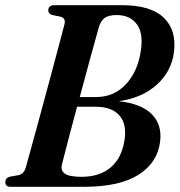

<svg xmlns="http://www.w3.org/2000/svg" viewBox="-26 -720 692 740"><path d="M183.5 -700H444.5Q555 -700 605 -652Q655 -604 644.5 -519.5Q635.5 -445.5 578.8 -394Q522 -342.5 432 -330Q520.5 -320 560 -278.8Q599.5 -237.5 591 -173.5Q581 -93 507.8 -46.5Q434.5 0 297.5 0H15Q-5.5 0 -5.5 -18Q-5.5 -33.5 11.5 -39L45.5 -45Q66 -49.5 73 -73.5Q79 -95 91 -138.2Q103 -181.5 118.2 -237.2Q133.5 -293 149.5 -352.8Q165.5 -412.5 180.5 -468Q195.5 -523.5 206.5 -565.8Q217.5 -608 223 -628.5Q227.5 -649.5 208 -655.5L174 -662.5Q160 -668 160 -680Q160.5 -700 183.5 -700ZM354 -611.5Q339.5 -560.5 320.2 -489.8Q301 -419 281.5 -346H344.5Q414 -346 460.2 -396.2Q506.5 -446.5 517.5 -529.5Q526.5 -594.5 500.2 -628.2Q474 -662 423.5 -662Q392 -662 376.8 -650.5Q361.5 -639 354 -611.5ZM213 -87.5Q206.5 -63 224 -50.8Q241.5 -38.5 288 -38.5Q357 -38.5 399.8 -74Q442.5 -109.5 453.5 -177.5Q464 -241.5 434.2 -275Q404.5 -308.5 344 -308.5H271Q252.5 -239 236.8 -179.8Q221 -120.5 213 -87.5Z"/></svg>

Font: Fraunces 144pt S050 SemiBold
Style: Italic
Weight: 600
Italic angle: -16°
Version: Version 1.000; ttfautohint (v1.8.3)